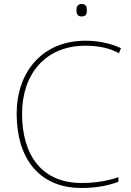

<svg xmlns="http://www.w3.org/2000/svg" viewBox="-20 -927 654 957"><path d="M386 -907C366 -907 361 -892 361 -876C361 -859 366 -845 386 -845C410 -845 413 -859 413 -876C413 -892 410 -907 386 -907ZM405 -699C460 -699 516 -692 573 -662L583 -687C528 -712 470 -724 405 -724C191 -724 63 -568 63 -360C63 -139 174 10 386 10C465 10 526 -4 570 -21V-44C522 -27 463 -15 386 -15C189 -15 90 -153 90 -360C90 -555 204 -699 405 -699Z"/></svg>

Font: Noto Sans Devanagari UI Thin
Style: Regular
Weight: 100
Designer: Jelle Bosma - Monotype Design Team
Foundry: Monotype Imaging Inc.
Version: Version 2.004